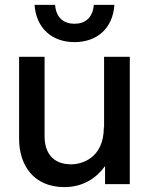

<svg xmlns="http://www.w3.org/2000/svg" viewBox="-20 -752 608 784"><path d="M162 -196V-520H58V-185C58 -78 117 12 243 12C319 12 374 -25 409 -74V0H510V-520H405V-232H404C404 -104 311 -81 271 -81C195 -81 162 -129 162 -196ZM284 -580C377 -580 441 -637 447 -732H363C359 -680 328 -655 284 -655C240 -655 209 -680 205 -732H121C128 -637 192 -580 284 -580Z"/></svg>

Font: Aspekta 500
Style: Regular
Weight: 500
Designer: Ivo Dolenc
Version: Version 2.100